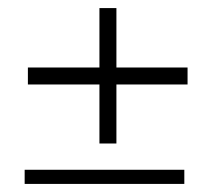

<svg xmlns="http://www.w3.org/2000/svg" viewBox="-20 -592 525 475"><path d="M49 -425H444V-383H49ZM268 -572V-237H226V-572ZM41 -172H436V-137H41Z"/></svg>

Font: Phudu Light Medium
Style: Regular
Weight: 500
Version: Version 1.005;gftools[0.9.23]